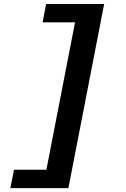

<svg xmlns="http://www.w3.org/2000/svg" viewBox="-20 -745 640 972"><path d="M32.2 207.5 50.8 114.3H214.8L359.9 -631.8H195.8L213.4 -724.6H507.3L326.2 207.5Z"/></svg>

Font: Cousine
Style: Bold Italic
Weight: 700
Italic angle: -12°
Monospace: yes
Designer: Steve Matteson
Foundry: Ascender Corporation
Version: Version 1.20